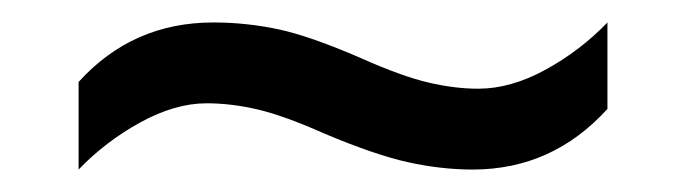

<svg xmlns="http://www.w3.org/2000/svg" viewBox="-20 -438 612 171"><path d="M269 -319Q233 -335 209.5 -340.5Q186 -346 164 -346Q136 -346 105 -329Q74 -312 50 -287V-365Q98 -418 170 -418Q199 -418 227.5 -412Q256 -406 302 -386Q338 -370 361.5 -364.5Q385 -359 406 -359Q435 -359 466 -376Q497 -393 521 -418V-341Q472 -287 401 -287Q373 -287 343.5 -293.5Q314 -300 269 -319Z"/></svg>

Font: Noto Sans Javanese
Style: Regular
Weight: 400
Designer: Monotype Design Team
Foundry: Monotype Imaging Inc.
Version: Version 2.004